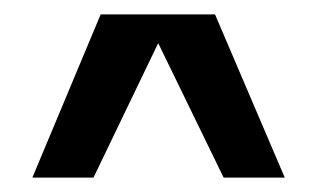

<svg xmlns="http://www.w3.org/2000/svg" viewBox="-20 -700 441 267"><path d="M279 -680H120L25 -453H110L200 -640L291 -453H376Z"/></svg>

Font: Gamestation Extended
Style: Regular
Weight: 400
Width: 7
Designer: Jonas Hecksher
Foundry: Jonas Hecksher, Playtypeª, e-types AS
Version: Version 1.003